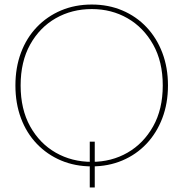

<svg xmlns="http://www.w3.org/2000/svg" viewBox="-20 -727 808 847"><path d="M376 -102H398V100H376ZM385 7Q311 7 249.5 -19Q188 -45 142.5 -92.5Q97 -140 72.5 -205.5Q48 -271 48 -350Q48 -429 72.5 -494.5Q97 -560 142.5 -607.5Q188 -655 249.5 -681Q311 -707 385 -707Q458 -707 519.5 -681Q581 -655 626 -607.5Q671 -560 696 -494.5Q721 -429 721 -350Q721 -271 696 -205.5Q671 -140 626 -92.5Q581 -45 519.5 -19Q458 7 385 7ZM385 -13Q472 -13 542.5 -53.5Q613 -94 655.5 -169.5Q698 -245 698 -350Q698 -455 655.5 -530.5Q613 -606 542.5 -646.5Q472 -687 385 -687Q297 -687 226 -646.5Q155 -606 113 -530.5Q71 -455 71 -350Q71 -245 113 -169.5Q155 -94 226 -53.5Q297 -13 385 -13Z"/></svg>

Font: Albert Sans Thin
Style: Regular
Weight: 250
Designer: Andreas Rasmussen
Foundry: a.Foundry
Version: Version 1.025